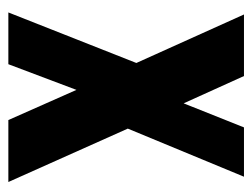

<svg xmlns="http://www.w3.org/2000/svg" viewBox="-94 -524 618 471"><g transform="rotate(90 215.5 -289.0)"><path d="M11 0 135 -314 16 -578H167L234 -430L293 -578H414L296 -293L427 0H275L201 -167L138 0Z"/></g></svg>

Font: Oswald SemiBold
Style: Regular
Weight: 600
Designer: Vernon Adams
Foundry: Vernon Adams
Version: Version 4.100; ttfautohint (v1.8.1.43-b0c9)